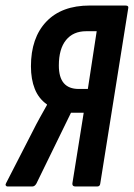

<svg xmlns="http://www.w3.org/2000/svg" viewBox="-38 -675 484 695"><path d="M-11 0Q-15 0 -17 -3.5Q-19 -7 -16 -12L80 -199Q93 -225 106 -248.5Q119 -272 132 -295V-297Q102 -318 88 -353Q74 -388 74 -435Q74 -538 129.5 -596.5Q185 -655 287 -655H416Q429 -655 426 -644L325 -11Q324 0 314 0H235Q223 0 224 -11L265 -267H219L94 -11Q88 0 79 0ZM247 -353H280L312 -562H274Q227 -562 201 -530Q175 -498 175 -438Q175 -395 193 -374Q211 -353 247 -353Z"/></svg>

Font: Sofia Sans Extra Condensed
Style: Bold Italic
Weight: 700
Italic angle: -9°
Designer: Botio Nikoltchev, Ani Petrova
Foundry: lettersoup
Version: Version 4.101